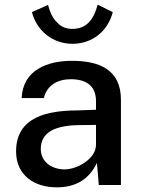

<svg xmlns="http://www.w3.org/2000/svg" viewBox="-20 -794 622 824"><path d="M223 10C303 10 361 -22 396 -95L404 0H499V-366C499 -496 405 -533 289 -533C184 -533 78 -494 73 -373H168C182 -430 229 -454 284 -454C347 -454 392 -428 392 -360V-323L308 -320C186 -319 49 -294 49 -144C49 -42 127 10 223 10ZM291 -670C264 -670 241 -679 225 -698C207 -714 195 -740 186 -773L117 -742C138 -661 207 -606 291 -606C376 -606 443 -660 464 -742L399 -774C384 -717 356 -670 291 -670ZM257 -67C204 -67 155 -98 155 -155C155 -191 171 -216 199 -233C229 -249 270 -257 323 -257L392 -258V-173C392 -112 311 -67 257 -67Z"/></svg>

Font: Cheyenne Sans Medium
Style: Regular
Weight: 500
Designer: The Public Sans project authors (U.S. Web Design System), Libre Franklin designed by Pablo Impallari and Rodrigo Fuenzal
Foundry: The Cheyenne Sans Project Authors
Version: Version 2.007